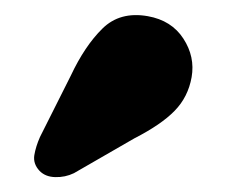

<svg xmlns="http://www.w3.org/2000/svg" viewBox="-20 -760 300 254"><path d="M73.5 -659.6Q92.1 -699.2 115.4 -722.1Q138.6 -745.1 175.5 -738.6Q207 -733 222.6 -708.9Q238.2 -684.9 233.5 -657.9Q228.8 -631.6 211.1 -613.5Q193.5 -595.3 157.8 -577L77.8 -530.9Q66.2 -525.3 53.1 -525.7Q40 -526 32.3 -534Q23.6 -543.3 25.4 -554.7Q27.3 -566.1 32.9 -578.8Z"/></svg>

Font: Fraunces SuperSoft 9pt
Style: Regular
Weight: 900
Version: Version 1.000;[b76b70a41]